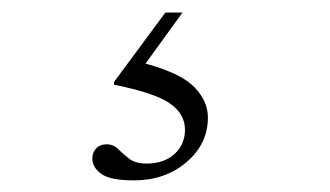

<svg xmlns="http://www.w3.org/2000/svg" viewBox="-20 -30 540 314"><path d="M199 265Q160 265 145.5 254.2Q131 243.5 131 229.5Q131 219.5 137.2 212.8Q143.5 206 154.5 206Q165.5 206 173.2 213.8Q181 221.5 191.2 229.5Q201.5 237.5 219.5 237.5Q248 237.5 265.2 222Q282.5 206.5 282.5 182Q282.5 156.5 258 139.2Q233.5 122 166.5 108.5V104L250.5 -9.5H278.5L218 74Q276.5 90 298.2 112.8Q320 135.5 320 162Q320 205.5 285 235.2Q250 265 199 265Z"/></svg>

Font: Newsreader Text Light
Style: Regular
Weight: 300
Designer: Hugues Gentile
Foundry: Production Type
Version: Version 1.002